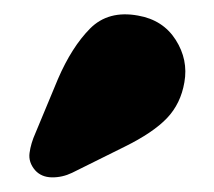

<svg xmlns="http://www.w3.org/2000/svg" viewBox="-20 -755 296 265"><path d="M60 -646Q79 -690 104.2 -715.5Q129.5 -741 170.5 -733.5Q205 -727.5 222.5 -700Q240 -672.5 234.5 -641.5Q229.5 -612 210.5 -592Q191.5 -572 152 -552.5L79.5 -516.5Q66 -510 51.5 -510.2Q37 -510.5 28.5 -520Q19 -531 20.8 -544Q22.5 -557 29 -571.5Z"/></svg>

Font: Fraunces 72pt S100 Black
Style: Regular
Weight: 900
Version: Version 1.000; ttfautohint (v1.8.3)